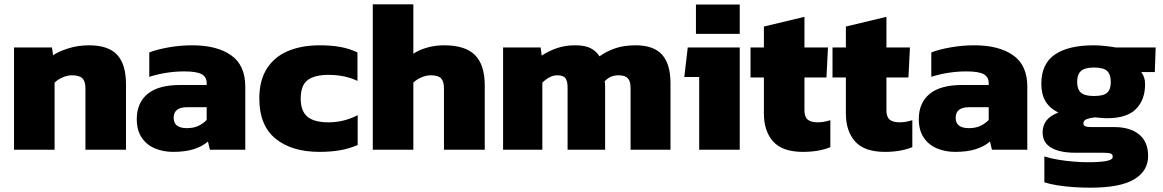

<svg xmlns="http://www.w3.org/2000/svg" viewBox="-20 -694 5391 890"><path d="M45 0V-474H221L226 -438Q253 -456 297.5 -470Q342 -484 393 -484Q482 -484 523 -440Q564 -396 564 -304V0H376V-285Q376 -317 362 -331Q348 -345 313 -345Q292 -345 269.5 -335Q247 -325 233 -311V0Z M782 10Q737 10 698.5 -6Q660 -22 637 -56Q614 -90 614 -142Q614 -217 664 -258.5Q714 -300 815 -300H938V-309Q938 -337 915 -350Q892 -363 834 -363Q752 -363 672 -338V-451Q708 -465 762 -474.5Q816 -484 872 -484Q985 -484 1051 -438Q1117 -392 1117 -292V0H953L944 -38Q919 -16 879.5 -3Q840 10 782 10ZM846 -100Q878 -100 900.5 -111Q923 -122 938 -138V-197H847Q785 -197 785 -148Q785 -100 846 -100Z M1461 10Q1332 10 1257 -51.5Q1182 -113 1182 -237Q1182 -321 1217 -376Q1252 -431 1315 -457.5Q1378 -484 1462 -484Q1515 -484 1557 -476.5Q1599 -469 1637 -451V-319Q1578 -347 1503 -347Q1439 -347 1406.5 -323Q1374 -299 1374 -237Q1374 -179 1405 -153Q1436 -127 1503 -127Q1539 -127 1573 -135.5Q1607 -144 1638 -160V-22Q1600 -5 1556.5 2.5Q1513 10 1461 10Z M1708 0V-674H1896V-445Q1921 -462 1958.5 -473Q1996 -484 2039 -484Q2137 -484 2182 -438.5Q2227 -393 2227 -298V0H2038V-284Q2038 -317 2024.5 -331Q2011 -345 1976 -345Q1955 -345 1932.5 -335Q1910 -325 1896 -311V0Z M2312 0V-474H2486L2491 -436Q2522 -457 2560.5 -470.5Q2599 -484 2645 -484Q2691 -484 2717 -471Q2743 -458 2759 -433Q2791 -456 2831.5 -470Q2872 -484 2927 -484Q3010 -484 3049 -440.5Q3088 -397 3088 -308V0H2903V-286Q2903 -318 2890 -331.5Q2877 -345 2847 -345Q2808 -345 2783 -317Q2785 -304 2785 -292.5Q2785 -281 2785 -267V0H2611V-289Q2611 -318 2601 -331.5Q2591 -345 2563 -345Q2544 -345 2526 -335Q2508 -325 2494 -311V0Z M3206 -537V-673H3409V-537ZM3221 0V-337H3152L3168 -474H3409V0Z M3702 10Q3607 10 3564 -38Q3521 -86 3521 -168V-335H3459V-474H3521V-571L3709 -616V-474H3818L3811 -335H3709V-182Q3709 -152 3724 -139.5Q3739 -127 3770 -127Q3799 -127 3829 -137V-12Q3776 10 3702 10Z M4082 10Q3987 10 3944 -38Q3901 -86 3901 -168V-335H3839V-474H3901V-571L4089 -616V-474H4198L4191 -335H4089V-182Q4089 -152 4104 -139.5Q4119 -127 4150 -127Q4179 -127 4209 -137V-12Q4156 10 4082 10Z M4407 10Q4362 10 4323.5 -6Q4285 -22 4262 -56Q4239 -90 4239 -142Q4239 -217 4289 -258.5Q4339 -300 4440 -300H4563V-309Q4563 -337 4540 -350Q4517 -363 4459 -363Q4377 -363 4297 -338V-451Q4333 -465 4387 -474.5Q4441 -484 4497 -484Q4610 -484 4676 -438Q4742 -392 4742 -292V0H4578L4569 -38Q4544 -16 4504.5 -3Q4465 10 4407 10ZM4471 -100Q4503 -100 4525.5 -111Q4548 -122 4563 -138V-197H4472Q4410 -197 4410 -148Q4410 -100 4471 -100Z M5035 176Q5000 176 4959 173.5Q4918 171 4881.5 165Q4845 159 4821 151V31Q4848 40 4883.5 46Q4919 52 4956 55Q4993 58 5024 58Q5077 58 5107.5 52.5Q5138 47 5138 33Q5138 21 5128 17.5Q5118 14 5090 14H4965Q4892 14 4852.5 -9.5Q4813 -33 4813 -80Q4813 -146 4886 -172Q4845 -193 4826 -225Q4807 -257 4807 -306Q4807 -398 4869.5 -441Q4932 -484 5050 -484Q5075 -484 5106 -480.5Q5137 -477 5151 -474H5337L5333 -360H5270Q5288 -337 5288 -304Q5288 -231 5245.5 -188.5Q5203 -146 5112 -146Q5099 -146 5084 -147.5Q5069 -149 5056 -150Q5034 -148 5018 -142Q5002 -136 5002 -122Q5002 -112 5011 -108.5Q5020 -105 5036 -105H5145Q5218 -105 5260 -71Q5302 -37 5302 29Q5302 99 5237 137.5Q5172 176 5035 176ZM5051 -249Q5095 -249 5112 -264Q5129 -279 5129 -314Q5129 -349 5112 -365Q5095 -381 5051 -381Q5010 -381 4991.5 -365.5Q4973 -350 4973 -314Q4973 -280 4990.5 -264.5Q5008 -249 5051 -249Z"/></svg>

Font: Kanit
Style: Bold
Weight: 700
Designer: Katatrad Team
Foundry: CadsonDemak
Version: Version 2.000; ttfautohint (v1.8.3)